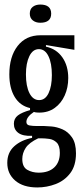

<svg xmlns="http://www.w3.org/2000/svg" viewBox="-20 -683 358 844"><path d="M144 141Q82 141 47 111Q12 81 12 33Q12 -12 42 -39.5Q72 -67 121 -77V-86Q81 -84 61 -98.5Q41 -113 41 -139Q41 -162 58.5 -175.5Q76 -189 112 -199V-208Q68 -218 44.5 -257Q21 -296 21 -356Q21 -434 57.5 -481Q94 -528 158 -528H307V-464L182 -485V-478Q228 -468 254 -431Q280 -394 280 -340Q280 -298 264.5 -263.5Q249 -229 220.5 -208.5Q192 -188 153 -188Q149 -188 141.5 -188.5Q134 -189 129 -191Q96 -169 96 -147Q96 -134 110 -131.5Q124 -129 143 -129H175Q185 -129 207.5 -127Q230 -125 254.5 -114.5Q279 -104 296.5 -79Q314 -54 314 -9Q314 45 289 78Q264 111 225 126Q186 141 144 141ZM152 -243Q179 -243 193.5 -273.5Q208 -304 208 -353Q208 -405 193 -436Q178 -467 151 -467Q124 -467 109 -436Q94 -405 94 -356Q94 -304 109.5 -273.5Q125 -243 152 -243ZM150 76Q194 76 218.5 53Q243 30 243 -11Q243 -43 229 -56.5Q215 -70 196 -72.5Q177 -75 161 -75H148Q108 -56 93 -33Q78 -10 78 16Q78 51 100 63.5Q122 76 150 76ZM157 -583Q137 -583 124 -593.5Q111 -604 111 -623Q111 -643 124 -653Q137 -663 157 -663Q205 -663 205 -623Q205 -583 157 -583Z"/></svg>

Font: Bricolage Grotesque 48pt Condensed Light
Style: Regular
Weight: 300
Width: 3
Designer: Mathieu Triay
Foundry: Atelier Triay
Version: Version 1.000; ttfautohint (v1.8.4.7-5d5b);gftools[0.9.32]